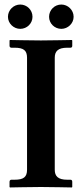

<svg xmlns="http://www.w3.org/2000/svg" viewBox="-20 -823 359 845"><path d="M221 -76V-569C221 -597 235 -613 276 -613H290C295 -613 298 -616 298 -621V-645L296 -647C296 -647 196 -645 160 -645C121 -645 24 -647 24 -647L22 -645V-621C22 -616 26 -613 30 -613H44C84 -613 99 -601 99 -569V-76C99 -44 84 -32 44 -32H30C26 -32 22 -29 22 -23V0L24 2C24 2 121 0 160 0C196 0 296 2 296 2L298 0V-23C298 -29 295 -32 290 -32H276C235 -32 221 -48 221 -76ZM15 -749C15 -720 40 -696 69 -696C99 -696 123 -720 123 -749C123 -779 99 -803 69 -803C40 -803 15 -779 15 -749ZM196 -749C196 -720 220 -696 250 -696C279 -696 304 -720 304 -749C304 -779 279 -803 250 -803C220 -803 196 -779 196 -749Z"/></svg>

Font: Libertinus Serif Semibold
Style: Regular
Weight: 600
Designer: Philipp H. Poll, Khaled Hosny
Foundry: Caleb Maclennan
Version: Version 7.050;RELEASE